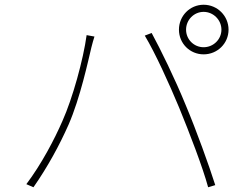

<svg xmlns="http://www.w3.org/2000/svg" viewBox="-20 -800 1040 809"><path d="M764 -675C764 -716 797 -750 838 -750C879 -750 913 -716 913 -675C913 -634 879 -601 838 -601C797 -601 764 -634 764 -675ZM734 -675C734 -617 780 -571 838 -571C896 -571 943 -617 943 -675C943 -733 896 -780 838 -780C780 -780 734 -733 734 -675ZM243 -290C209 -212 155 -109 91 -24L121 -11C181 -97 231 -189 269 -275C318 -387 352 -546 365 -600C370 -620 373 -630 378 -646L345 -652C331 -549 286 -386 243 -290ZM735 -346C778 -241 834 -96 857 -11L887 -20C861 -102 808 -249 763 -356C716 -471 656 -593 619 -661L590 -650C634 -577 693 -447 735 -346Z"/></svg>

Font: Source Han Sans CN ExtraLight
Style: Regular
Weight: 250
Designer: Ryoko NISHIZUKA (kana & ideographs); Paul D. Hunt (Latin, Greek & Cyrillic); Wenlong ZHANG (bopomofo); Sandoll Communica
Foundry: Adobe Systems Incorporated
Version: Version 1.004;PS 1.004;hotconv 16.6.51;makeotf.lib2.5.65220